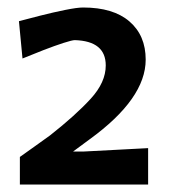

<svg xmlns="http://www.w3.org/2000/svg" viewBox="-20 -793 452 512"><path d="M33 -301V-374.5Q52.5 -388.5 72.8 -402.8Q93 -417 113.5 -432Q182 -486 222 -529.8Q262 -573.5 262 -618.5Q262 -683.5 179.5 -686Q172.5 -686 149.2 -678.5Q126 -671 96.2 -659.5Q66.5 -648 40 -637L30.5 -736.5Q52.5 -742.5 87 -751.2Q121.5 -760 153.8 -766.5Q186 -773 201.5 -773Q282 -773 325.2 -735.8Q368.5 -698.5 368.5 -634Q368.5 -530 219 -421.5L175 -389H204.5Q246.5 -391 290 -393.5Q333.5 -396 375 -398V-301Z"/></svg>

Font: Commissioner Loud SemiBold
Style: Regular
Weight: 600
Designer: Kostas Bartsokas
Foundry: Kostas Bartsokas
Version: Version 1.000; ttfautohint (v1.8.3)